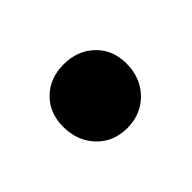

<svg xmlns="http://www.w3.org/2000/svg" viewBox="-48 -222 315 315"><g transform="rotate(45 109.0 -64.5)"><path d="M107 -138Q140 -138 161.5 -117Q183 -96 183 -64Q183 -32 161.5 -11.5Q140 9 107 9Q75 9 55 -11.5Q35 -32 35 -64Q35 -96 55 -117Q75 -138 107 -138Z"/></g></svg>

Font: Karla Tamil Upright
Style: Bold
Weight: 700
Designer: Jonathan Pinhorn
Foundry: Jonathan Pinhorn
Version: Version 1.001